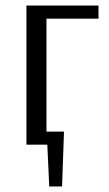

<svg xmlns="http://www.w3.org/2000/svg" viewBox="-20 -520 392 690"><path d="M75 0V-500H334V-453H147V0ZM157 150 150 0H75V-47H210L203 150Z"/></svg>

Font: Arsenal SC
Style: Regular
Weight: 400
Designer: Andrij Shevchenko
Foundry: Stairsfor
Version: Version 2.001; ttfautohint (v1.8.4.7-5d5b)